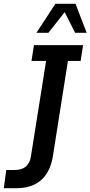

<svg xmlns="http://www.w3.org/2000/svg" viewBox="-92 -821 477 1012"><path d="M-6 171H-72L-59 75H-15Q23 75 44.5 56.5Q66 38 71 3L151 -500H74L87 -583H346L333 -500H266L187 1Q174 84 125.5 127.5Q77 171 -6 171ZM100 -648 200 -801H306L365 -648H304L249 -757L163 -648Z"/></svg>

Font: Rokkitt SemiBold
Style: Italic
Weight: 600
Italic angle: -9°
Designer: Vernon Adams
Foundry: Vernon Adams
Version: Version 3.103